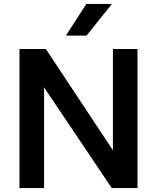

<svg xmlns="http://www.w3.org/2000/svg" viewBox="-20 -956 798 976"><path d="M79 0V-707H213L554 -192V-707H679V0H548L204 -512V0ZM315 -775 419 -936H549L420 -775Z"/></svg>

Font: Onest SemiBold
Style: Regular
Weight: 600
Designer: Dmitri Voloshin, Andrey Kudryavtsev
Foundry: Dmitri Voloshin, Andrey Kudryavtsev
Version: Version 1.000;gftools[0.9.33]